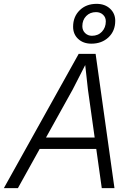

<svg xmlns="http://www.w3.org/2000/svg" viewBox="-41 -978 711 998"><path d="M121 -204 133 -263H510L498 -204ZM368 -698H456L554 0H488L416 -513L402 -640L337 -513L52 0H-21ZM434 -751Q392 -751 365.5 -775.5Q339 -800 339 -839Q339 -891 373 -924.5Q407 -958 461 -958Q504 -958 531 -933Q558 -908 558 -870Q558 -817 523 -784Q488 -751 434 -751ZM437 -792Q469 -792 489 -813.5Q509 -835 509 -867Q509 -888 494.5 -901.5Q480 -915 458 -915Q427 -915 407 -894.5Q387 -874 387 -842Q387 -820 401.5 -806Q416 -792 437 -792Z"/></svg>

Font: Azeret Mono Thin ExtraLight
Style: Italic
Weight: 250
Italic angle: -12°
Version: Version 1.002